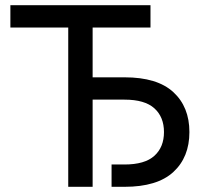

<svg xmlns="http://www.w3.org/2000/svg" viewBox="-20 -720 780 740"><path d="M20 -700H560V-614H337V-422H460Q586 -422 648 -365Q710 -308 710 -211Q710 -114 648 -57Q586 0 460 0H410V-86H460Q538 -86 575 -119.5Q612 -153 612 -211Q612 -269 575 -302.5Q538 -336 460 -336H337V0H243V-614H20Z"/></svg>

Font: Retni Sans Medium
Style: Regular
Weight: 500
Designer: Vitaly Kuzmin
Foundry: ParaType Ltd.
Version: Version 1.00;March 2, 2019;FontCreator 11.5.0.2425 64-bit; t